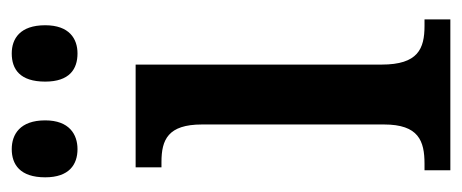

<svg xmlns="http://www.w3.org/2000/svg" viewBox="-250 -537 787 327"><g transform="rotate(-90 143.5 -373.5)"><path d="M216 -635C241 -635 264 -649 264 -690C264 -733 241 -747 216 -747C189 -747 168 -733 168 -690C168 -649 189 -635 216 -635ZM53 -635C78 -635 102 -649 102 -690C102 -733 78 -747 53 -747C27 -747 5 -733 5 -690C5 -649 27 -635 53 -635ZM17 0H274V-44H263C224 -44 197 -55 197 -117V-536H22V-492H31C69 -492 95 -481 95 -423V-113C95 -54 67 -44 28 -44H17Z"/></g></svg>

Font: Noto Serif Ethiopic Condensed Medium
Style: Regular
Weight: 500
Width: 3
Designer: Monotype Design Team
Foundry: Monotype Imaging Inc.
Version: Version 2.102